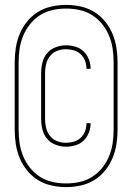

<svg xmlns="http://www.w3.org/2000/svg" viewBox="-20 -732 540 784"><path d="M250 32Q220 32 190.5 25.5Q161 19 135.5 3.5Q110 -12 91 -35.5Q72 -59 60.5 -86.5Q49 -114 44.5 -143.5Q40 -173 40 -203V-477Q40 -507 44.5 -536.5Q49 -566 60.5 -593.5Q72 -621 91 -644.5Q110 -668 135.5 -683.5Q161 -699 190.5 -705.5Q220 -712 250 -712Q280 -712 309.5 -705.5Q339 -699 364.5 -683.5Q390 -668 409 -644.5Q428 -621 439.5 -593.5Q451 -566 455.5 -536.5Q460 -507 460 -477V-203Q460 -173 455.5 -143.5Q451 -114 439.5 -86.5Q428 -59 409 -35.5Q390 -12 364.5 3.5Q339 19 309.5 25.5Q280 32 250 32ZM250 17Q278 17 305.5 11Q333 5 356.5 -10Q380 -25 397.5 -47Q415 -69 425.5 -94.5Q436 -120 440 -147.5Q444 -175 444 -203V-477Q444 -505 440 -532.5Q436 -560 425.5 -585.5Q415 -611 397.5 -633Q380 -655 356.5 -670Q333 -685 305.5 -691Q278 -697 250 -697Q222 -697 194.5 -691Q167 -685 143.5 -670Q120 -655 102.5 -633Q85 -611 74.5 -585.5Q64 -560 60 -532.5Q56 -505 56 -477V-203Q56 -175 60 -147.5Q64 -120 74.5 -94.5Q85 -69 102.5 -47Q120 -25 143.5 -10Q167 5 194.5 11Q222 17 250 17ZM249 -133Q228 -133 207 -141Q186 -149 172.5 -165Q159 -181 153.5 -202.5Q148 -224 148 -245V-435Q148 -456 153.5 -477.5Q159 -499 172.5 -515Q186 -531 207 -539Q228 -547 249 -547Q268 -547 287.5 -541.5Q307 -536 321 -522.5Q335 -509 342.5 -490.5Q350 -472 350 -453V-451H333V-453Q333 -469 327 -484.5Q321 -500 309 -511Q297 -522 281 -526.5Q265 -531 249 -531Q231 -531 213.5 -524.5Q196 -518 184.5 -503.5Q173 -489 168.5 -471Q164 -453 164 -435V-245Q164 -227 168.5 -209Q173 -191 184.5 -176.5Q196 -162 213.5 -155.5Q231 -149 249 -149Q265 -149 281 -153.5Q297 -158 309 -169Q321 -180 327 -195.5Q333 -211 333 -227V-229H350V-227Q350 -208 342.5 -189.5Q335 -171 321 -157.5Q307 -144 287.5 -138.5Q268 -133 249 -133Z"/></svg>

Font: Iosevka Term Curly Thin
Style: Regular
Weight: 100
Designer: Belleve Invis
Foundry: Belleve Invis
Version: Version 32.3.0